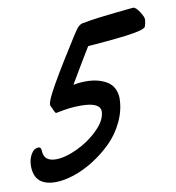

<svg xmlns="http://www.w3.org/2000/svg" viewBox="-72 -658 680 741"><g transform="rotate(-10 268.0 -287.5)"><path d="M527.8 -509.8Q522.9 -505.9 511.7 -502.4Q500.5 -499 483.6 -496.1Q466.8 -493.2 450.7 -491Q434.6 -488.8 411.1 -486.6Q387.7 -484.4 372.8 -482.9Q357.9 -481.4 334 -479.5Q310.1 -477.5 301.8 -477.1Q275.4 -434.6 219.7 -339.8Q244.1 -344.7 269.5 -344.7Q316.9 -344.7 350.1 -325.2Q383.3 -305.7 386.2 -260.7Q386.2 -213.4 365.2 -168.5Q344.2 -123.5 311 -90.6Q277.8 -57.6 237.8 -32.5Q197.8 -7.3 158.4 5.4Q119.1 18.1 87.9 18.1Q3.9 18.1 3.9 -59.1Q3.9 -85.4 15.4 -105.2Q26.9 -125 44.9 -125Q55.7 -125 55.7 -107.9Q57.6 -68.4 104.5 -68.4Q140.1 -68.4 188.5 -91.1Q236.8 -113.8 273.2 -150.4Q309.6 -187 309.6 -221.2Q307.6 -255.9 233.4 -255.9Q189 -255.9 144.5 -246.1Q138.7 -244.6 136.7 -244.6Q134.3 -244.6 133.1 -245.6Q131.8 -246.6 128.7 -252.7Q125.5 -258.8 120.1 -272Q117.7 -274.4 117.7 -280.3Q117.7 -288.1 123.5 -301.8Q138.7 -337.9 202.1 -440.7Q265.6 -543.5 274.9 -554.2Q287.6 -568.8 303.7 -568.8Q312 -570.8 327.1 -573.2Q342.3 -575.7 360.1 -577.9Q377.9 -580.1 397.5 -582.3Q417 -584.5 434.8 -586.4Q452.6 -588.4 467 -589.8Q481.4 -591.3 489.7 -592Q498 -592.8 497.6 -592.8Q508.3 -592.8 522 -571.8Q535.6 -550.8 535.6 -541.5Q535.6 -534.2 533 -522.9Q530.3 -511.7 527.8 -509.8Z"/></g></svg>

Font: Yellowtail
Style: Regular
Weight: 400
Designer: Astigmatic (AOETI)
Foundry: Astigmatic (AOETI)
Version: Version 1.000